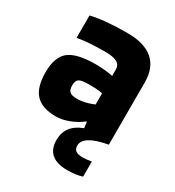

<svg xmlns="http://www.w3.org/2000/svg" viewBox="-171 -606 833 913"><g transform="rotate(30 245.0 -150.0)"><path d="M163 10Q87 10 51.5 -28Q16 -66 16 -148Q16 -232 58.5 -266Q101 -300 205 -300Q229 -300 254.5 -297.5Q280 -295 299 -291V-327Q299 -351 278.5 -362.5Q258 -374 216 -374Q168 -374 130.5 -371.5Q93 -369 62 -363V-486Q99 -495 148 -499.5Q197 -504 262 -504Q354 -504 401.5 -463Q449 -422 449 -342V0Q384 12 352.5 31.5Q321 51 321 78Q321 98 333 106.5Q345 115 373 115Q382 115 394 113.5Q406 112 419 110V193Q400 199 379.5 201.5Q359 204 337 204Q280 204 251 179Q222 154 222 105Q222 64 243.5 35.5Q265 7 308 -9L304 -42H301Q270 -18 233 -4Q196 10 163 10ZM225 -201Q185 -201 171 -192.5Q157 -184 157 -157Q157 -132 168.5 -122.5Q180 -113 209 -113Q231 -113 255 -119Q279 -125 299 -134V-195Q287 -198 269 -199.5Q251 -201 225 -201Z"/></g></svg>

Font: Blinker
Style: Bold
Weight: 700
Designer: Juergen Huber
Foundry: supertype
Version: Version 1.015;PS 1.15;hotconv 1.0.88;makeotf.lib2.5.647800; 